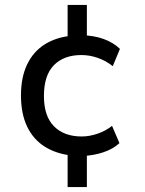

<svg xmlns="http://www.w3.org/2000/svg" viewBox="-20 -643 589 778"><path d="M254 115V-34L269 -13Q207 -20 161 -49Q115 -78 90 -130Q65 -182 65 -256Q65 -330 90 -382Q115 -434 161 -463Q207 -492 269 -498L254 -475V-623H332V-479L314 -500Q361 -499 400 -485Q439 -471 466 -445L437 -375Q409 -397 376 -408.5Q343 -420 310 -420Q239 -420 198.5 -379Q158 -338 158 -254Q158 -172 199 -131Q240 -90 311 -90Q343 -90 376 -101.5Q409 -113 434 -133L464 -63Q438 -39 399 -26Q360 -13 316 -11L332 -31V115Z"/></svg>

Font: Nunito Sans 7pt SemiCondensed Medium
Style: Regular
Weight: 500
Width: 4
Designer: Vernon Adams
Foundry: Vernon Adams
Version: Version 3.101;gftools[0.9.27]